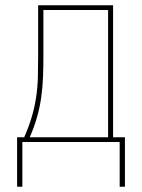

<svg xmlns="http://www.w3.org/2000/svg" viewBox="-20 -540 540 730"><path d="M45 170V-18H72Q88 -54 99.5 -91.5Q111 -129 117 -168Q123 -207 124 -246.5Q125 -286 125 -325V-520H410V-18H455V170H435V0H65V170ZM391 -18V-502H145V-325Q145 -286 143.5 -246.5Q142 -207 136.5 -168.5Q131 -130 120 -92Q109 -54 93 -18Z"/></svg>

Font: Iosevka Thin
Style: Regular
Weight: 100
Monospace: yes
Designer: Belleve Invis
Foundry: Belleve Invis
Version: Version 32.5.0; ttfautohint (v1.8.4)